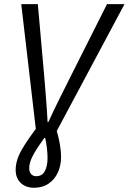

<svg xmlns="http://www.w3.org/2000/svg" viewBox="-20 -676 617 920"><path d="M143 223.7Q103.7 223.7 79.4 200.6Q55.1 177.6 55.1 137.6Q55.1 91.6 84.7 40.5Q114.3 -10.5 165.5 -76.4L154.7 -31.6L81.8 -656.3H161.3L192.5 -304.1Q196.7 -251.2 201 -198.7Q205.3 -146.2 207.9 -91.6H211.9Q236.6 -145.3 263 -198.8Q289.4 -252.4 315.6 -304.1L492.8 -656.3H576.6L242.4 -30.3L244.9 -75.1Q261.8 -16 267.2 17.4Q272.6 50.8 272.6 75.9Q272.6 117.2 257.2 150.6Q241.9 184 212.9 203.8Q184 223.7 143 223.7ZM153.3 168.3Q182.4 168.3 195.1 143.5Q207.8 118.7 207.8 81.9Q207.8 36.1 196.5 -15H192.5Q162.6 25.1 141.2 62.8Q119.9 100.6 119.9 130.3Q119.9 147.8 129.1 158Q138.4 168.3 153.3 168.3Z"/></svg>

Font: Source Sans 3
Style: Italic
Weight: 200
Italic angle: -11°
Designer: Paul D. Hunt
Foundry: Adobe
Version: Version 3.046;hotconv 1.0.118;makeotfexe 2.5.65603